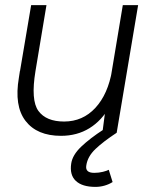

<svg xmlns="http://www.w3.org/2000/svg" viewBox="-20 -520 594 752"><path d="M393 -92 461 -500H521L437 0H381ZM231 -44Q304 -44 353.5 -97.5Q403 -151 419 -245L456 -241Q442 -161 410.5 -104.5Q379 -48 330.5 -18Q282 12 219 12Q125 12 80 -46.5Q35 -105 54 -216L58 -242H119Q100 -127 130.5 -85.5Q161 -44 231 -44ZM102 -500H162L119 -242L54 -216ZM259 120Q264 87 298 54.5Q332 22 386 -13L437 0Q385 34 354 63.5Q323 93 318 128Q313 157 349 157Q367 157 383 153Q399 149 406 145L421 193Q407 202 389.5 207Q372 212 354 212Q302 212 277 188.5Q252 165 259 120Z"/></svg>

Font: Oak Sans Light Italic
Style: Regular
Weight: 400
Italic angle: -9.5°
Foundry: Erik Kennedy, Walven
Version: Version 1.000;Glyphs 3.1.2 (3151)